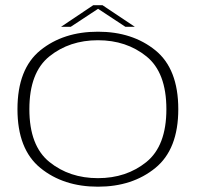

<svg xmlns="http://www.w3.org/2000/svg" viewBox="-20 -717 784 742"><path d="M358.5 4.5Q491.5 4.5 580.2 -67.8Q669 -140 669 -295Q669 -451 580.2 -522.8Q491.5 -594.5 358.5 -594.5Q225 -594.5 136.2 -522.8Q47.5 -451 47.5 -295Q47.5 -140 136.2 -67.8Q225 4.5 358.5 4.5ZM358.5 -28.5Q248.5 -28.5 171 -91Q93.5 -153.5 93.5 -295Q93.5 -437 171 -499.2Q248.5 -561.5 358.5 -561.5Q468.5 -561.5 545.8 -499.2Q623 -437 623 -295Q623 -153.5 545.8 -91Q468.5 -28.5 358.5 -28.5ZM216 -613.5H253.5L359 -683L464.5 -613.5H501L376 -697H340.5Z"/></svg>

Font: Anybody Expanded ExtraLight
Style: Regular
Weight: 250
Width: 7
Version: Version 1.113;gftools[0.9.25]